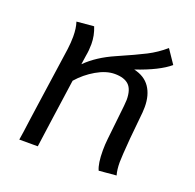

<svg xmlns="http://www.w3.org/2000/svg" viewBox="-109 -699 832 820"><g transform="rotate(20 307.0 -288.5)"><path d="M513 -314Q513 -298 512 -289L500 -166Q493 -80 493 -56Q493 -22 500 2L421 9Q408 -19 408 -79Q408 -105 411 -132L428 -288Q430 -308 430 -316Q430 -363 409 -383Q388 -403 345 -403Q306 -403 262 -377.5Q218 -352 185 -314L158 -123L141 0H57Q62 -29 70 -91L80 -162L119 -434Q123 -465 123 -492Q123 -530 114 -557L192 -564Q207 -527 207 -488Q207 -460 202 -434L196 -393Q245 -442 323 -476Q403 -511 445 -532.5Q487 -554 524 -586L566 -524Q519 -484 416 -449Q465 -438 489 -403Q513 -368 513 -314Z"/></g></svg>

Font: FiraGO Book
Style: Italic
Weight: 350
Italic angle: -8°
Designer: bBox Type GmbH
Foundry: bBox Type GmbH
Version: Version 1.001